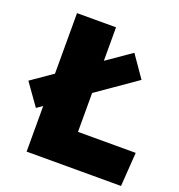

<svg xmlns="http://www.w3.org/2000/svg" viewBox="-178 -818 863 925"><g transform="rotate(20 253.5 -355.0)"><path d="M60 0V-710H260V-174H556L544 0ZM30 -213 -49 -324 385 -625 462 -514Z"/></g></svg>

Font: Livvic Black
Style: Regular
Weight: 900
Designer: Jacques Le Bailly, Baron von Fonthausen
Version: Version 1.001; ttfautohint (v1.8.2)